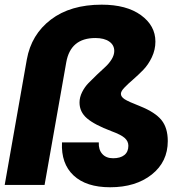

<svg xmlns="http://www.w3.org/2000/svg" viewBox="-20 -788 770 818"><path d="M0 0 94.2 -534.2Q113.3 -641.1 196.8 -704.6Q280.3 -768.1 413.1 -768.1Q519 -768.1 580.6 -723.4Q642.1 -678.7 642.1 -610.8Q642.1 -576.2 627 -544.2Q611.8 -512.2 590.1 -490Q568.4 -467.8 546.9 -449.2Q525.4 -430.7 510.3 -415Q495.1 -399.4 495.1 -388.2Q495.1 -376 510.3 -365.7Q525.4 -355.5 578.1 -335Q641.1 -309.6 668 -276.4Q694.8 -243.2 694.8 -187Q694.8 -98.6 626.5 -44.4Q558.1 9.8 449.2 9.8Q347.2 9.8 293.5 -40.5Q239.7 -90.8 244.1 -181.2H400.9Q399.4 -150.4 415.8 -132.1Q432.1 -113.8 461.9 -113.8Q492.7 -113.8 509.8 -127.4Q526.9 -141.1 526.9 -167Q526.9 -186 511.5 -200Q496.1 -213.9 455.1 -229Q382.8 -256.3 350.8 -283.7Q318.8 -311 318.8 -351.1Q318.8 -373.5 329.8 -395.5Q340.8 -417.5 357.2 -434.3Q373.5 -451.2 392.8 -469.5Q412.1 -487.8 428.5 -502.7Q444.8 -517.6 455.8 -535.6Q466.8 -553.7 466.8 -570.8Q466.8 -596.2 445.3 -611.1Q423.8 -626 386.2 -626Q280.3 -626 262.2 -522L169.9 0Z"/></svg>

Font: SVN-Poppins
Style: Bold Italic
Weight: 700
Italic angle: -10°
Designer: Ninad Kale (Devanagari), Jonny Pinhorn (Latin)
Foundry: Indian Type Foundry
Version: Version 3.002 2017